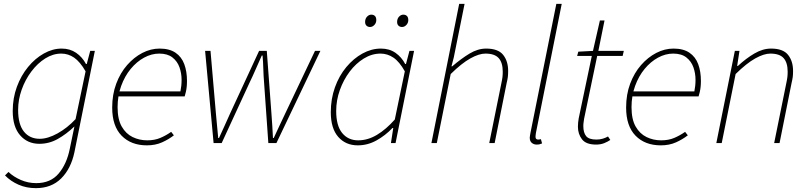

<svg xmlns="http://www.w3.org/2000/svg" viewBox="-20 -742 4196 996"><path d="M166 234Q117 234 76 216Q35 198 6 168L24 150Q50 175 88 191.5Q126 208 168 208Q242 208 284 158.5Q326 109 342 30L366 -86Q324 -46 279.5 -21Q235 4 184 4Q123 4 84.5 -40Q46 -84 46 -166Q46 -233 67.5 -291.5Q89 -350 125.5 -394.5Q162 -439 207.5 -464.5Q253 -490 300 -490Q343 -490 375 -468Q407 -446 426 -410H430L448 -478H472L366 48Q348 133 297.5 183.5Q247 234 166 234ZM186 -22Q228 -22 278.5 -50Q329 -78 372 -124L424 -372Q395 -422 364.5 -443Q334 -464 298 -464Q255 -464 215 -439Q175 -414 143 -371.5Q111 -329 92.5 -277Q74 -225 74 -172Q74 -97 104 -59.5Q134 -22 186 -22Z M742 12Q660 12 611 -38Q562 -88 562 -184Q562 -252 583 -308Q604 -364 639.5 -404.5Q675 -445 718.5 -467.5Q762 -490 808 -490Q859 -490 890.5 -468.5Q922 -447 936 -409Q950 -371 950 -322Q950 -306 948.5 -291.5Q947 -277 944 -264.5Q941 -252 938 -242H586L592 -268H916Q919 -283 920.5 -297.5Q922 -312 922 -328Q922 -362 911 -393Q900 -424 874.5 -444Q849 -464 806 -464Q766 -464 727.5 -443Q689 -422 658 -384.5Q627 -347 608.5 -296Q590 -245 590 -186Q590 -123 611.5 -85.5Q633 -48 668 -31Q703 -14 744 -14Q782 -14 811.5 -26.5Q841 -39 868 -58L882 -40Q855 -19 820.5 -3.5Q786 12 742 12Z M1088 0 1044 -478H1072L1100 -154Q1103 -121 1106 -89.5Q1109 -58 1112 -26H1116Q1131 -58 1145 -89.5Q1159 -121 1174 -154L1324 -478H1364L1388 -154Q1390 -121 1392.5 -89.5Q1395 -58 1396 -26H1400Q1415 -58 1429.5 -89.5Q1444 -121 1460 -154L1614 -478H1642L1414 0H1372L1350 -312Q1347 -347 1346 -384Q1345 -421 1342 -454H1338Q1323 -421 1307 -384Q1291 -347 1274 -312L1130 0Z M1836 12Q1773 12 1734.5 -32Q1696 -76 1696 -160Q1696 -229 1717.5 -289Q1739 -349 1776.5 -394Q1814 -439 1860.5 -464.5Q1907 -490 1956 -490Q2000 -490 2031.5 -468Q2063 -446 2082 -410H2086L2104 -478H2128L2032 0H2008L2020 -78H2016Q1979 -39 1933 -13.5Q1887 12 1836 12ZM1838 -14Q1888 -14 1935.5 -42.5Q1983 -71 2028 -122L2080 -372Q2052 -422 2021 -443Q1990 -464 1954 -464Q1909 -464 1867.5 -438.5Q1826 -413 1794 -370.5Q1762 -328 1743 -275Q1724 -222 1724 -166Q1724 -90 1755 -52Q1786 -14 1838 -14ZM1900 -602Q1888 -602 1881 -609Q1874 -616 1874 -628Q1874 -645 1884 -655.5Q1894 -666 1906 -666Q1918 -666 1925 -659Q1932 -652 1932 -638Q1932 -623 1922 -612.5Q1912 -602 1900 -602ZM2066 -602Q2054 -602 2047 -609Q2040 -616 2040 -628Q2040 -645 2050 -655.5Q2060 -666 2072 -666Q2084 -666 2091 -659Q2098 -652 2098 -638Q2098 -623 2088 -612.5Q2078 -602 2066 -602Z M2218 0 2362 -722H2390L2334 -444L2322 -398H2326Q2374 -439 2416.5 -464.5Q2459 -490 2502 -490Q2564 -490 2590 -457.5Q2616 -425 2616 -374Q2616 -356 2614.5 -343.5Q2613 -331 2608 -310L2546 0H2518L2580 -306Q2585 -329 2586.5 -342Q2588 -355 2588 -370Q2588 -417 2567 -440.5Q2546 -464 2498 -464Q2465 -464 2420 -439Q2375 -414 2318 -358L2246 0Z M2764 8Q2749 8 2738.5 -1Q2728 -10 2728 -28Q2728 -33 2729.5 -40Q2731 -47 2732 -54L2866 -722H2894L2760 -52Q2759 -45 2758.5 -40Q2758 -35 2758 -32Q2758 -18 2772 -18Q2775 -18 2777.5 -18.5Q2780 -19 2786 -20L2792 2Q2785 5 2779 6.5Q2773 8 2764 8Z M3072 8Q3020 8 2999 -19.5Q2978 -47 2978 -84Q2978 -96 2979 -106Q2980 -116 2982 -128L3050 -452H2974L2980 -474L3056 -478L3092 -636H3116L3084 -478H3216L3210 -452H3078L3010 -126Q3009 -117 3007.5 -108Q3006 -99 3006 -88Q3006 -54 3020.5 -36Q3035 -18 3074 -18Q3091 -18 3106.5 -22.5Q3122 -27 3134 -34L3146 -16Q3133 -7 3114.5 0.5Q3096 8 3072 8Z M3408 12Q3326 12 3277 -38Q3228 -88 3228 -184Q3228 -252 3249 -308Q3270 -364 3305.5 -404.5Q3341 -445 3384.5 -467.5Q3428 -490 3474 -490Q3525 -490 3556.5 -468.5Q3588 -447 3602 -409Q3616 -371 3616 -322Q3616 -306 3614.5 -291.5Q3613 -277 3610 -264.5Q3607 -252 3604 -242H3252L3258 -268H3582Q3585 -283 3586.5 -297.5Q3588 -312 3588 -328Q3588 -362 3577 -393Q3566 -424 3540.5 -444Q3515 -464 3472 -464Q3432 -464 3393.5 -443Q3355 -422 3324 -384.5Q3293 -347 3274.5 -296Q3256 -245 3256 -186Q3256 -123 3277.5 -85.5Q3299 -48 3334 -31Q3369 -14 3410 -14Q3448 -14 3477.5 -26.5Q3507 -39 3534 -58L3548 -40Q3521 -19 3486.5 -3.5Q3452 12 3408 12Z M3696 0 3792 -478H3816L3804 -400H3808Q3850 -439 3893.5 -464.5Q3937 -490 3980 -490Q4042 -490 4068 -457.5Q4094 -425 4094 -374Q4094 -356 4092.5 -343.5Q4091 -331 4086 -310L4024 0H3996L4058 -306Q4063 -329 4064.5 -342Q4066 -355 4066 -370Q4066 -417 4045 -440.5Q4024 -464 3976 -464Q3943 -464 3898 -439Q3853 -414 3796 -358L3724 0Z"/></svg>

Font: Source Sans 3
Style: Italic
Weight: 200
Italic angle: -11°
Designer: Paul D. Hunt
Foundry: Adobe
Version: Version 3.046;hotconv 1.0.118;makeotfexe 2.5.65603